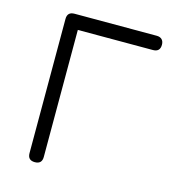

<svg xmlns="http://www.w3.org/2000/svg" viewBox="-100 -738 729 819"><g transform="rotate(15 264.0 -328.0)"><path d="M128.5 0Q97 0 97 -31.5V-624Q97 -655.5 128.5 -655.5H491.5Q506.5 -655.5 514.8 -647.2Q523 -639 523 -624Q523 -592.5 491.5 -592.5H160V-31.5Q160 0 128.5 0Z"/></g></svg>

Font: Jura Light Medium
Style: Regular
Weight: 500
Version: Version 5.106